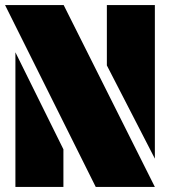

<svg xmlns="http://www.w3.org/2000/svg" viewBox="-20 -740 678 760"><path d="M593 0H359L0 -720H232ZM593 -112 403 -481V-720H593ZM41 -533 231 -149V0H41Z"/></svg>

Font: Protest Guerrilla
Style: Regular
Weight: 400
Designer: Octavio Pardo
Foundry: Ashler Design
Version: Version 2.005; ttfautohint (v1.8.4.7-5d5b)